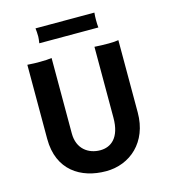

<svg xmlns="http://www.w3.org/2000/svg" viewBox="-122 -927 912 1035"><g transform="rotate(-15 334.0 -409.0)"><path d="M79.6 -238.3C79.6 -63 201.7 12.2 342.3 12.2C475.6 12.2 587.9 -84 587.9 -249.5V-653.3C572.8 -650.9 558.6 -649.4 534.2 -649.4C506.3 -649.4 486.3 -649.9 454.1 -651.9V-256.3C454.1 -143.6 399.9 -105 340.8 -105C274.9 -105 215.3 -146 215.3 -231.9V-653.3C199.2 -650.9 179.7 -649.4 136.7 -649.4C127.4 -649.4 111.8 -649.9 79.6 -651.9ZM171.9 -747.1H501.5C500 -764.2 499.5 -767.6 499.5 -788.1C499.5 -806.2 500 -814 501.5 -830.1H172.9C174.3 -817.9 175.8 -802.7 175.8 -784.2C175.8 -773.4 174.3 -767.1 171.9 -747.1Z"/></g></svg>

Font: HammersmithOne
Style: Regular
Weight: 400
Designer: Nicole Fally
Foundry: Nicole Fally
Version: Version 1.003